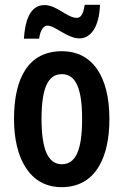

<svg xmlns="http://www.w3.org/2000/svg" viewBox="-20 -765 512 795"><path d="M79 -605H142C147 -641 161 -659 176 -659C208 -659 259 -606 309 -606C356 -606 391 -654 394 -745H331C325 -711 317 -691 298 -691C258 -691 216 -744 164 -744C99 -744 83 -667 79 -605ZM433 -272C433 -455 358 -553 237 -553C98 -553 38 -443 38 -272C38 -113 101 10 235 10C377 10 433 -115 433 -272ZM152 -272C152 -397 177 -458 236 -458C295 -458 320 -396 320 -272C320 -147 295 -85 236 -85C178 -85 152 -149 152 -272Z"/></svg>

Font: Noto Sans Lao Looped ExtraCondensed SemiBold
Style: Regular
Weight: 600
Width: 2
Designer: Mark Frömberg, Ben Mitchell
Foundry: The Fontpad Ltd
Version: Version 1.002